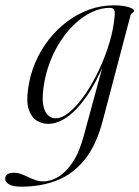

<svg xmlns="http://www.w3.org/2000/svg" viewBox="-94 -458 525 723"><path d="M292.5 -2Q268 90.5 223.8 144.5Q179.5 198.5 119.2 221.8Q59 245 -13 245Q-44.5 245 -59.5 236.5Q-74.5 228 -74.5 215Q-74.5 205 -66.5 198.8Q-58.5 192.5 -42.5 192.5Q-28 192.5 -14.8 197.2Q-1.5 202 12.2 208.8Q26 215.5 40 220.2Q54 225 69 225Q97 225 125.8 207.8Q154.5 190.5 179.5 153.2Q204.5 116 221 55L299 -232L303 -230Q268 -146 230.8 -93.2Q193.5 -40.5 157 -16Q120.5 8.5 87 8.5Q64 8.5 44 -4Q24 -16.5 14.2 -45.8Q4.5 -75 12 -124.5Q19 -176 39 -222.8Q59 -269.5 89.8 -308.8Q120.5 -348 159 -377Q197.5 -406 242.2 -422Q287 -438 335 -438Q357.5 -438 374.2 -435Q391 -432 400.8 -427.2Q410.5 -422.5 410.5 -417.5Q410.5 -413.5 407.5 -411.5Q404.5 -409.5 401.5 -407Q398.5 -404.5 397.5 -400.5ZM70 -129.5Q63.5 -82 70 -56.5Q76.5 -31 89.2 -21.8Q102 -12.5 115 -12.5Q140.5 -12.5 169.8 -37.5Q199 -62.5 227.5 -104.2Q256 -146 279.8 -196.8Q303.5 -247.5 318.8 -299.5Q334 -351.5 337.5 -396.5Q339.5 -411.5 336.2 -420Q333 -428.5 319.5 -428.5Q286.5 -428.5 253.2 -413Q220 -397.5 189.8 -369.8Q159.5 -342 135 -304.8Q110.5 -267.5 93.5 -222.8Q76.5 -178 70 -129.5Z"/></svg>

Font: Fraunces 120pt Light
Style: Italic
Weight: 300
Italic angle: -16°
Version: Version 1.000;[b76b70a41]